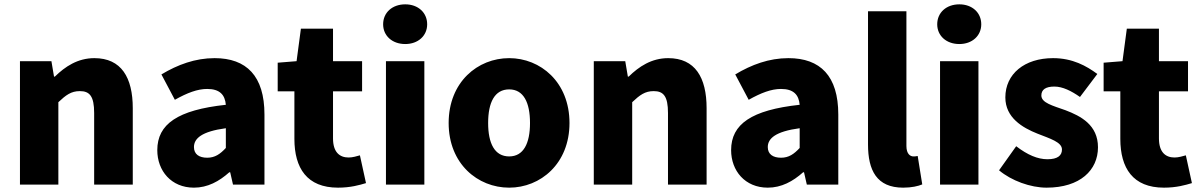

<svg xmlns="http://www.w3.org/2000/svg" viewBox="-20 -851 5534 885"><path d="M72 0H249V-380C284 -413 308 -431 348 -431C393 -431 414 -408 414 -330V0H592V-352C592 -494 539 -583 415 -583C338 -583 280 -544 233 -498H229L217 -569H72Z M874 14C937 14 990 -15 1037 -57H1041L1054 0H1199V-323C1199 -501 1116 -583 969 -583C880 -583 799 -553 724 -508L786 -391C843 -423 890 -441 935 -441C993 -441 1017 -414 1021 -368C799 -344 705 -279 705 -159C705 -64 769 14 874 14ZM935 -124C898 -124 874 -140 874 -173C874 -213 910 -245 1021 -260V-169C995 -141 971 -124 935 -124Z M1538 14C1596 14 1637 2 1667 -7L1639 -135C1625 -131 1605 -125 1587 -125C1545 -125 1515 -150 1515 -213V-430H1649V-569H1515V-719H1367L1347 -569L1260 -562V-430H1337V-211C1337 -76 1395 14 1538 14Z M1759 0H1936V-569H1759ZM1848 -648C1907 -648 1949 -686 1949 -739C1949 -793 1907 -831 1848 -831C1788 -831 1746 -793 1746 -739C1746 -686 1788 -648 1848 -648Z M2327 14C2471 14 2605 -96 2605 -284C2605 -473 2471 -583 2327 -583C2182 -583 2048 -473 2048 -284C2048 -96 2182 14 2327 14ZM2327 -130C2260 -130 2230 -190 2230 -284C2230 -379 2260 -439 2327 -439C2393 -439 2423 -379 2423 -284C2423 -190 2393 -130 2327 -130Z M2717 0H2894V-380C2929 -413 2953 -431 2993 -431C3038 -431 3059 -408 3059 -330V0H3237V-352C3237 -494 3184 -583 3060 -583C2983 -583 2925 -544 2878 -498H2874L2862 -569H2717Z M3519 14C3582 14 3635 -15 3682 -57H3686L3699 0H3844V-323C3844 -501 3761 -583 3614 -583C3525 -583 3444 -553 3369 -508L3431 -391C3488 -423 3535 -441 3580 -441C3638 -441 3662 -414 3666 -368C3444 -344 3350 -279 3350 -159C3350 -64 3414 14 3519 14ZM3580 -124C3543 -124 3519 -140 3519 -173C3519 -213 3555 -245 3666 -260V-169C3640 -141 3616 -124 3580 -124Z M4143 14C4182 14 4212 7 4231 -1L4210 -132C4200 -130 4196 -130 4190 -130C4176 -130 4158 -141 4158 -178V-799H3981V-185C3981 -66 4021 14 4143 14Z M4313 0H4490V-569H4313ZM4402 -648C4461 -648 4503 -686 4503 -739C4503 -793 4461 -831 4402 -831C4342 -831 4300 -793 4300 -739C4300 -686 4342 -648 4402 -648Z M4804 14C4959 14 5041 -67 5041 -172C5041 -275 4962 -316 4891 -343C4832 -364 4780 -377 4780 -411C4780 -438 4800 -452 4840 -452C4878 -452 4918 -432 4958 -404L5038 -510C4988 -547 4924 -583 4834 -583C4702 -583 4614 -510 4614 -402C4614 -308 4694 -262 4762 -235C4820 -212 4875 -196 4875 -162C4875 -134 4855 -117 4808 -117C4763 -117 4716 -137 4664 -177L4585 -66C4642 -18 4730 14 4804 14Z M5345 14C5403 14 5444 2 5474 -7L5446 -135C5432 -131 5412 -125 5394 -125C5352 -125 5322 -150 5322 -213V-430H5456V-569H5322V-719H5174L5154 -569L5067 -562V-430H5144V-211C5144 -76 5202 14 5345 14Z"/></svg>

Font: Noto Sans T Chinese Black
Style: Bold
Weight: 900
Designer: Ryoko NISHIZUKA (kana & ideographs); Paul D. Hunt (Latin, Greek & Cyrillic); Wenlong ZHANG (bopomofo); Sandoll Communica
Foundry: Adobe Systems Incorporated
Version: Version 1.000;PS 1;hotconv 1.0.78;makeotf.lib2.5.61930